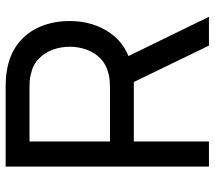

<svg xmlns="http://www.w3.org/2000/svg" viewBox="-60 -700 760 680"><g transform="rotate(-90 320.0 -360.0)"><path d="M70 0V-720H354.5Q365 -720 379.5 -719.2Q394 -718.5 407.5 -716Q466 -707 505.8 -676Q545.5 -645 565.5 -597.8Q585.5 -550.5 585.5 -493Q585.5 -409.5 542 -348.2Q498.5 -287 414.5 -271.5L380.5 -266H159V0ZM498.5 0 356.5 -293 444.5 -320 600.5 0ZM159 -350.5H351.5Q361 -350.5 373.2 -351.5Q385.5 -352.5 396.5 -355Q431 -363 452.8 -384.2Q474.5 -405.5 484.5 -434.2Q494.5 -463 494.5 -493Q494.5 -523 484.5 -551.8Q474.5 -580.5 452.8 -602Q431 -623.5 396.5 -631Q385.5 -634 373.2 -634.8Q361 -635.5 351.5 -635.5H159Z"/></g></svg>

Font: Manrope ExtraLight Medium
Style: Regular
Weight: 500
Version: Version 4.504